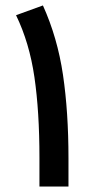

<svg xmlns="http://www.w3.org/2000/svg" viewBox="-20 -681 339 701"><path d="M230 0H124V-105.5Q124 -273.4 105.7 -399.2Q87.4 -524.9 38.6 -625.5L136.7 -661.1Q189.9 -543.5 210 -407.5Q230 -271.5 230 -104Z"/></svg>

Font: Vazirmatn FD NL Medium
Style: Regular
Weight: 500
Designer: Saber Rastikerdar
Foundry: Saber Rastikerdar
Version: Version 33.003